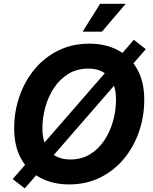

<svg xmlns="http://www.w3.org/2000/svg" viewBox="-20 -969 811 1019"><path d="M346.7 9.8Q260.3 9.8 194.6 -25.1Q128.9 -60.1 92 -126.7Q55.2 -193.4 55.2 -287.6Q55.2 -377 83.3 -457.8Q111.3 -538.6 163.6 -601.6Q215.8 -664.6 289.6 -700.9Q363.3 -737.3 454.6 -737.3Q540.5 -737.3 606.2 -702.4Q671.9 -667.5 708.7 -601.1Q745.6 -534.7 745.6 -439.9Q745.6 -350.6 717.5 -269.5Q689.5 -188.5 637.2 -125.7Q585 -63 511.5 -26.6Q438 9.8 346.7 9.8ZM353 -122.6Q413.1 -122.6 458.5 -150.6Q503.9 -178.7 534.4 -225.1Q564.9 -271.5 580.3 -327.6Q595.7 -383.8 595.7 -439.9Q595.7 -521 556.4 -563Q517.1 -605 448.7 -605Q388.2 -605 342.8 -576.9Q297.4 -548.8 266.6 -502.4Q235.8 -456.1 220.5 -399.9Q205.1 -343.8 205.1 -288.1Q205.1 -206.5 244.6 -164.6Q284.2 -122.6 353 -122.6ZM111.3 30.8 47.4 -18.6 690.4 -757.8 753.9 -708ZM418.5 -800.8 511.2 -948.7H647L521 -800.8Z"/></svg>

Font: Inter
Style: Bold Italic
Weight: 700
Italic angle: -9.39999°
Designer: Rasmus Andersson
Foundry: rsms
Version: Version 4.001;git-9221beed3